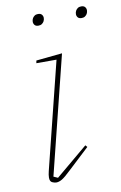

<svg xmlns="http://www.w3.org/2000/svg" viewBox="-82 -737 502 797"><g transform="rotate(-10 169.5 -339.0)"><path d="M90 12Q82 12 72.5 7.5Q63 3 63 -13Q63 -24 67 -40L179 -490H94L96 -501L206 -512L82 -14L100 -6L235 -119L242 -111L153 -28Q127 -3 114 4.5Q101 12 90 12ZM130 -642Q119 -642 114 -648Q109 -654 109 -662Q109 -670 113 -677Q116 -682 121.5 -686Q127 -690 136 -690Q147 -690 152 -684Q157 -678 157 -670Q157 -662 153 -655Q150 -650 144.5 -646Q139 -642 130 -642ZM312 -642Q301 -642 296 -648Q291 -654 291 -662Q291 -670 295 -677Q298 -682 303.5 -686Q309 -690 318 -690Q329 -690 334 -684Q339 -678 339 -670Q339 -662 335 -655Q332 -650 326.5 -646Q321 -642 312 -642Z"/></g></svg>

Font: IBM Plex Serif Thin
Style: Italic
Weight: 100
Italic angle: -14°
Designer: Mike Abbink, Paul van der Laan, Pieter van Rosmalen
Foundry: Bold Monday
Version: Version 3.001